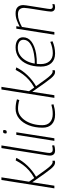

<svg xmlns="http://www.w3.org/2000/svg" viewBox="927 -1707 790 2684"><g transform="rotate(-90 1322.0 -365.0)"><path d="M31 0 148 -740H185L124 -354L176 -281Q237 -316 281 -354.5Q325 -393 358.5 -438.5Q392 -484 422 -541L457 -532Q417 -449 348 -377Q279 -305 194 -256L250 -178Q292 -118 319.5 -84.5Q347 -51 365.5 -37.5Q384 -24 399 -24Q408 -24 417 -27L418 5Q405 10 393 10Q372 10 351.5 -3Q331 -16 304.5 -47.5Q278 -79 238 -135L116 -309L68 0Z M594 -740H631L532 -120Q530 -106 528 -93Q526 -80 526 -68Q526 -51 536 -37Q546 -23 576 -23Q589 -23 602 -25.5Q615 -28 630 -32L633 -2Q617 3 599 6.5Q581 10 563 10Q523 10 506 -10Q489 -30 489 -61Q489 -72 490.5 -83Q492 -94 493 -102Z M827 -717Q847 -717 847 -703Q845 -680 839 -673Q833 -666 817 -666Q797 -666 798 -681Q799 -703 805 -710Q811 -717 827 -717ZM695 0 779 -532H815L731 0Z M1061 10Q975 10 927 -35.5Q879 -81 879 -163Q879 -272 912.5 -357.5Q946 -443 1006.5 -492.5Q1067 -542 1146 -542Q1212 -542 1276 -523L1265 -490Q1234 -499 1204 -503.5Q1174 -508 1143 -508Q1094 -508 1052.5 -481.5Q1011 -455 980 -408.5Q949 -362 931.5 -300Q914 -238 914 -168Q914 -98 956 -60.5Q998 -23 1070 -23Q1110 -23 1141.5 -28.5Q1173 -34 1201 -42L1206 -12Q1177 -3 1141.5 3.5Q1106 10 1061 10Z M1296 0 1413 -740H1450L1389 -354L1441 -281Q1502 -316 1546 -354.5Q1590 -393 1623.5 -438.5Q1657 -484 1687 -541L1722 -532Q1682 -449 1613 -377Q1544 -305 1459 -256L1515 -178Q1557 -118 1584.5 -84.5Q1612 -51 1630.5 -37.5Q1649 -24 1664 -24Q1673 -24 1682 -27L1683 5Q1670 10 1658 10Q1637 10 1616.5 -3Q1596 -16 1569.5 -47.5Q1543 -79 1503 -135L1381 -309L1333 0Z M2087 -26Q2049 -9 2004 0.5Q1959 10 1916 10Q1829 10 1781 -43Q1733 -96 1733 -190Q1733 -296 1766 -375Q1799 -454 1859.5 -498Q1920 -542 2001 -542Q2068 -542 2105.5 -514Q2143 -486 2143 -438Q2143 -367 2082 -320.5Q2021 -274 1912 -255Q1876 -249 1839.5 -247Q1803 -245 1771 -246Q1768 -220 1768 -193Q1768 -113 1808.5 -67.5Q1849 -22 1920 -22Q1997 -22 2079 -57ZM1995 -511Q1940 -511 1894.5 -481.5Q1849 -452 1818 -399Q1787 -346 1775 -275Q1806 -273 1840 -276Q1874 -279 1908 -285Q2001 -301 2054.5 -338.5Q2108 -376 2108 -432Q2108 -471 2078 -491Q2048 -511 1995 -511Z M2263 -532H2298L2290 -484Q2338 -509 2383 -525.5Q2428 -542 2479 -542Q2537 -542 2565 -513Q2593 -484 2593 -435Q2593 -424 2589 -395Q2585 -366 2578.5 -326.5Q2572 -287 2565.5 -244Q2559 -201 2552.5 -162.5Q2546 -124 2542 -96Q2538 -68 2538 -59Q2538 -22 2573 -22Q2589 -22 2605 -29L2607 1Q2596 6 2583.5 8Q2571 10 2561 10Q2535 10 2518.5 -5Q2502 -20 2502 -48Q2502 -61 2507 -98.5Q2512 -136 2520 -185Q2528 -234 2536 -283.5Q2544 -333 2549 -371.5Q2554 -410 2554 -424Q2554 -462 2533.5 -485.5Q2513 -509 2463 -509Q2418 -509 2375.5 -493.5Q2333 -478 2287 -453L2216 0H2179Z"/></g></svg>

Font: Georama ExtraLight
Style: Italic
Weight: 200
Italic angle: -9°
Designer: Jean-Baptiste Levee
Foundry: Production Type
Version: Version 1.000